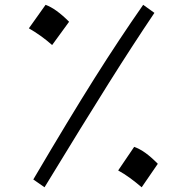

<svg xmlns="http://www.w3.org/2000/svg" viewBox="-20 -776 779 802"><path d="M119.1 -26.4Q195.8 -156.7 258.3 -260Q320.8 -363.3 374.5 -448.5Q428.2 -533.7 477.8 -608.4Q527.3 -683.1 578.1 -755.9L625 -722.2Q579.6 -654.8 533.7 -584.2Q487.8 -513.7 435.1 -429.9Q382.3 -346.2 316.7 -239.7Q251 -133.3 166 6.3ZM170.4 -755.9Q214.4 -739.7 268.6 -685.1L197.8 -587.9Q173.8 -608.9 149.9 -626Q126 -643.1 100.6 -657.7ZM540.5 -162.6Q563.5 -154.3 587.2 -137.5Q610.8 -120.6 639.2 -91.8L571.8 6.3Q546.9 -15.1 522.7 -32.7Q498.5 -50.3 473.6 -64Z"/></svg>

Font: Pinar-DS2-FD Regular
Style: Regular
Weight: 400
Designer: Amin Abedi
Version: Version 2.000